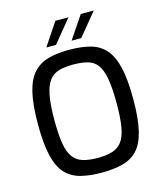

<svg xmlns="http://www.w3.org/2000/svg" viewBox="-134 -1027 957 1131"><g transform="rotate(-15 345.0 -461.5)"><path d="M345 6Q273 6 218.5 -8Q164 -22 127.5 -60Q91 -98 73 -172Q55 -246 55 -366Q55 -486 73 -560.5Q91 -635 128 -674.5Q165 -714 219 -728.5Q273 -743 345 -743Q419 -743 473.5 -728.5Q528 -714 564 -674.5Q600 -635 618 -560.5Q636 -486 636 -366Q636 -246 618 -172Q600 -98 563.5 -60Q527 -22 472.5 -8Q418 6 345 6ZM345 -84Q397 -84 433.5 -95Q470 -106 492.5 -135.5Q515 -165 525 -220.5Q535 -276 535 -366Q535 -461 524.5 -518Q514 -575 492 -604Q470 -633 433.5 -643Q397 -653 345 -653Q296 -653 260 -643Q224 -633 201 -604Q178 -575 166.5 -518Q155 -461 155 -366Q155 -276 164.5 -220.5Q174 -165 196.5 -135.5Q219 -106 255.5 -95Q292 -84 345 -84ZM374 -791 467 -929H546L433 -791ZM220 -791 312 -929H392L279 -791Z"/></g></svg>

Font: Exo Thin Medium
Style: Regular
Weight: 500
Version: Version 2.000